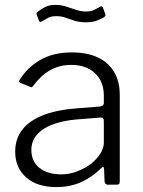

<svg xmlns="http://www.w3.org/2000/svg" viewBox="-20 -754 584 784"><path d="M393 -67Q354 -29 309.5 -9.5Q265 10 210 10Q132 10 87 -29.5Q42 -69 42 -135Q42 -187 71 -224.5Q100 -262 157 -284Q214 -306 298 -312L387 -319Q395 -320 399.5 -323.5Q404 -327 404 -334V-363Q404 -421 368 -455Q332 -489 270 -489Q223 -489 185 -467.5Q147 -446 116 -404Q113 -400 110.5 -398.5Q108 -397 104 -399L62 -416Q59 -418 58 -420.5Q57 -423 61 -429Q92 -479 145 -509.5Q198 -540 273 -540Q336 -540 379.5 -519.5Q423 -499 446 -460Q469 -421 469 -368V-13Q469 -5 466 -2.5Q463 0 456 0H419Q414 0 411 -3.5Q408 -7 407 -13L405 -65Q403 -79 393 -67ZM404 -259Q404 -276 390 -274L315 -268Q263 -265 224.5 -255Q186 -245 160.5 -229Q135 -213 121.5 -191.5Q108 -170 108 -142Q108 -95 141 -68.5Q174 -42 230 -42Q264 -42 296 -54.5Q328 -67 353 -86Q378 -107 391 -129Q404 -151 404 -171V-259ZM404 -683Q393 -677 376 -670Q359 -663 332 -663Q305 -663 285.5 -669Q266 -675 249 -681.5Q232 -688 210 -688Q188 -688 175.5 -680.5Q163 -673 151 -667Q147 -664 144 -664.5Q141 -665 138 -672L130 -694Q129 -698 129 -700.5Q129 -703 133 -705Q148 -717 164.5 -725.5Q181 -734 206 -734Q229 -734 249.5 -727.5Q270 -721 290 -714Q310 -707 332 -707Q350 -707 362 -712.5Q374 -718 387 -725Q392 -729 395.5 -728Q399 -727 401 -721L410 -696Q413 -690 404 -683Z"/></svg>

Font: Libre Franklin Light
Style: Regular
Weight: 300
Designer: Pablo Impallari, Rodrigo Fuenzalida, Nhung Nguyen
Foundry: Impallari Type
Version: Version 3.000